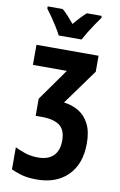

<svg xmlns="http://www.w3.org/2000/svg" viewBox="-109 -850 718 1148"><g transform="rotate(10 250.0 -275.5)"><path d="M199 240Q140 240 102 228Q64 216 43 206V72Q69 85 104.5 97Q140 109 184 109Q244 109 276.5 77.5Q309 46 309 -16Q309 -81 272 -107.5Q235 -134 164 -134H127V-238L264 -431H58V-553H435V-456L280 -242Q330 -236 370 -212Q410 -188 433.5 -142Q457 -96 457 -24Q457 100 387.5 170Q318 240 199 240ZM179 -631Q170 -650 153 -677.5Q136 -705 117 -732.5Q98 -760 84 -778V-791H175Q192 -777 210 -757.5Q228 -738 248 -713Q270 -739 287.5 -757.5Q305 -776 322 -791H412V-778Q398 -759 380 -732.5Q362 -706 345.5 -679Q329 -652 318 -631Z"/></g></svg>

Font: Noto Sans Mono ExtraCondensed Black
Style: Regular
Weight: 900
Width: 2
Designer: Monotype Design Team
Foundry: Monotype Imaging Inc.
Version: Version 2.014